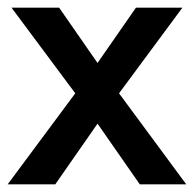

<svg xmlns="http://www.w3.org/2000/svg" viewBox="-20 -480 505 500"><path d="M334 -460 234 -316 134 -460H10L176 -237L0 0H124L234 -158L344 0H465L290 -237L455 -460Z"/></svg>

Font: Jost Medium
Style: Regular
Weight: 500
Version: Version 3.710